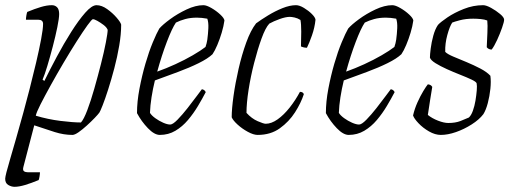

<svg xmlns="http://www.w3.org/2000/svg" viewBox="-44 -520 1963 740"><path d="M12 200Q0 200 -12 193Q-24 186 -24 169Q-24 157 -4.5 91.5Q15 26 46 -86Q57 -126 70 -176.5Q83 -227 95 -278Q107 -329 114.5 -369Q122 -409 122 -428Q122 -444 103 -444H56Q56 -450 57.5 -459.5Q59 -469 61 -474Q90 -486 113.5 -493Q137 -500 156 -500Q168 -500 176 -492Q184 -484 184 -466Q184 -450 177 -415.5Q170 -381 159.5 -341Q149 -301 138.5 -266Q128 -231 120 -213L127 -208Q148 -251 175 -301.5Q202 -352 230.5 -397Q259 -442 284.5 -471Q310 -500 328 -500Q348 -500 369 -485Q390 -470 405.5 -452Q421 -434 423 -425Q423 -388 415.5 -344Q408 -300 396.5 -256.5Q385 -213 373 -175.5Q361 -138 351.5 -114Q342 -90 339 -86Q334 -79 320.5 -65Q307 -51 290.5 -36Q274 -21 259 -10.5Q244 0 235 0Q202 0 167 -11Q132 -22 88 -37L46 124Q43 136 48.5 140Q54 144 64 144H110Q110 150 108.5 159.5Q107 169 105 174Q76 186 52.5 193Q29 200 12 200ZM268 -48Q279 -60 292.5 -95.5Q306 -131 319.5 -178.5Q333 -226 345 -273Q357 -320 364 -356.5Q371 -393 371 -405Q367 -415 355 -424Q343 -433 331.5 -439.5Q320 -446 314 -446Q310 -446 293 -422.5Q276 -399 251.5 -360.5Q227 -322 201 -278Q175 -234 151.5 -191.5Q128 -149 112 -117.5Q96 -86 94 -74Q141 -60 189 -54Q237 -48 268 -48Z M572 0Q551 0 526 -26Q501 -52 484 -84Q484 -128 493.5 -178Q503 -228 516.5 -274.5Q530 -321 545 -357Q560 -393 570 -410Q583 -425 611.5 -446Q640 -467 675 -483.5Q710 -500 740 -500Q752 -500 771 -489Q790 -478 805 -464Q820 -450 821 -441Q818 -419 810.5 -394Q803 -369 793.5 -346.5Q784 -324 775 -311Q757 -294 721.5 -276.5Q686 -259 641.5 -242.5Q597 -226 553 -210Q545 -177 540 -145Q535 -113 534 -85Q540 -75 554.5 -64.5Q569 -54 585 -47Q601 -40 612 -40Q622 -40 640.5 -59Q659 -78 679 -103.5Q699 -129 714.5 -150Q730 -171 734 -176Q744 -175 749 -165Q736 -140 719 -111.5Q702 -83 680.5 -57.5Q659 -32 632 -16Q605 0 572 0ZM562 -244Q596 -256 632 -272.5Q668 -289 699 -307Q730 -325 748 -339Q753 -353 755 -367Q758 -389 759 -411.5Q760 -434 755 -448Q744 -450 734 -451Q724 -452 715 -452Q690 -452 670 -446.5Q650 -441 634 -433Q619 -411 599 -358.5Q579 -306 562 -244Z M949 0Q933 0 911 -12Q889 -24 871.5 -40Q854 -56 849 -68Q849 -100 856 -150Q863 -200 875.5 -254.5Q888 -309 905 -356Q922 -403 943 -430Q962 -444 989 -460.5Q1016 -477 1044.5 -488.5Q1073 -500 1097 -500Q1110 -500 1127.5 -489.5Q1145 -479 1158 -466Q1171 -453 1172 -444Q1169 -414 1158.5 -384Q1148 -354 1139 -336Q1127 -336 1116 -341Q1117 -368 1117 -398Q1117 -428 1114 -443Q1103 -450 1091.5 -452.5Q1080 -455 1073 -455Q1057 -455 1033.5 -446.5Q1010 -438 994 -429Q979 -413 964 -371.5Q949 -330 935.5 -277.5Q922 -225 914 -173.5Q906 -122 906 -85Q926 -63 949 -53Q972 -43 980 -43Q1002 -43 1026 -60Q1050 -77 1072.5 -105.5Q1095 -134 1112 -166Q1124 -166 1127 -157Q1116 -123 1093 -87Q1070 -51 1034.5 -25.5Q999 0 949 0Z M1300 0Q1279 0 1254 -26Q1229 -52 1212 -84Q1212 -128 1221.5 -178Q1231 -228 1244.5 -274.5Q1258 -321 1273 -357Q1288 -393 1298 -410Q1311 -425 1339.5 -446Q1368 -467 1403 -483.5Q1438 -500 1468 -500Q1480 -500 1499 -489Q1518 -478 1533 -464Q1548 -450 1549 -441Q1546 -419 1538.5 -394Q1531 -369 1521.5 -346.5Q1512 -324 1503 -311Q1485 -294 1449.5 -276.5Q1414 -259 1369.5 -242.5Q1325 -226 1281 -210Q1273 -177 1268 -145Q1263 -113 1262 -85Q1268 -75 1282.5 -64.5Q1297 -54 1313 -47Q1329 -40 1340 -40Q1350 -40 1368.5 -59Q1387 -78 1407 -103.5Q1427 -129 1442.5 -150Q1458 -171 1462 -176Q1472 -175 1477 -165Q1464 -140 1447 -111.5Q1430 -83 1408.5 -57.5Q1387 -32 1360 -16Q1333 0 1300 0ZM1290 -244Q1324 -256 1360 -272.5Q1396 -289 1427 -307Q1458 -325 1476 -339Q1481 -353 1483 -367Q1486 -389 1487 -411.5Q1488 -434 1483 -448Q1472 -450 1462 -451Q1452 -452 1443 -452Q1418 -452 1398 -446.5Q1378 -441 1362 -433Q1347 -411 1327 -358.5Q1307 -306 1290 -244Z M1655 0Q1633 0 1609.5 -13.5Q1586 -27 1569 -45Q1552 -63 1548 -75Q1554 -101 1565 -125.5Q1576 -150 1587.5 -169Q1599 -188 1605 -195Q1617 -194 1622 -185Q1619 -166 1614 -136Q1609 -106 1605 -77Q1621 -64 1644 -55Q1667 -46 1684 -46Q1711 -46 1730.5 -53.5Q1750 -61 1763 -67Q1772 -75 1778.5 -93Q1785 -111 1788.5 -132Q1792 -153 1793.5 -171.5Q1795 -190 1793 -199Q1791 -205 1773 -213.5Q1755 -222 1729.5 -232Q1704 -242 1678.5 -253.5Q1653 -265 1634.5 -276.5Q1616 -288 1613 -298Q1613 -309 1616 -333Q1619 -357 1626 -382.5Q1633 -408 1644 -424Q1654 -435 1680.5 -453Q1707 -471 1743.5 -485.5Q1780 -500 1818 -500Q1830 -500 1849 -489.5Q1868 -479 1883.5 -466Q1899 -453 1899 -444Q1899 -436 1891 -413Q1883 -390 1872 -366Q1861 -342 1851 -329Q1839 -329 1832 -338Q1833 -362 1834.5 -393Q1836 -424 1834 -441Q1824 -445 1809 -446.5Q1794 -448 1780 -448Q1751 -448 1728.5 -442Q1706 -436 1699 -433Q1689 -418 1680 -385Q1671 -352 1672 -320Q1681 -311 1704 -301.5Q1727 -292 1754.5 -280.5Q1782 -269 1807 -256Q1832 -243 1846 -228Q1849 -206 1846 -177.5Q1843 -149 1836 -122.5Q1829 -96 1819 -80Q1803 -59 1774 -40.5Q1745 -22 1713.5 -11Q1682 0 1655 0Z"/></svg>

Font: Texturina 72pt 72pt Thin
Style: Italic
Weight: 100
Italic angle: -11°
Designer: Guillermo Torres Carreño
Foundry: Omnibus-Type
Version: Version 1.002; ttfautohint (v1.8.3)